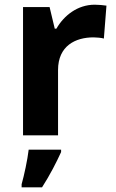

<svg xmlns="http://www.w3.org/2000/svg" viewBox="-20 -576 494 817"><path d="M383 -556C310 -556 252 -510 220 -454H213L191 -546H78V0H227V-278C227 -381 301 -417 378 -417C391 -417 412 -415 422 -412L433 -552C421 -554 398 -556 383 -556ZM240 71V61H102C97 104 83 169 72 208V221H159C193 168 220 115 240 71Z"/></svg>

Font: Noto Sans Adlam
Style: Bold
Weight: 700
Designer: Mark Jamra, Neil Patel
Foundry: JamraPatel LLC
Version: Version 3.001